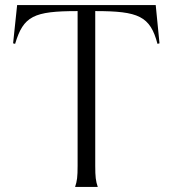

<svg xmlns="http://www.w3.org/2000/svg" viewBox="-20 -742 685 762"><path d="M278 0H368C360 -24 358 -40 358 -84V-698C530 -698 576 -678 605 -568L613 -570L598 -722H48L32 -570L40 -568C73 -678 113 -698 288 -698V-84C288 -40 286 -24 278 0Z"/></svg>

Font: Sinistre
Style: Regular
Weight: 400
Designer: Jules Durand
Foundry: Collletttivo
Version: Version 69.420;Glyphs 3.2 (3217)